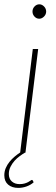

<svg xmlns="http://www.w3.org/2000/svg" viewBox="-44 -726 266 913"><path d="M74.5 0Q64 6 50.5 15.8Q37 25.5 25.5 38.2Q14 51 6 67Q-2 83 -2 101.5Q-2 124 12.2 136.8Q26.5 149.5 49 149.5Q63 149.5 73 146.5Q83 143.5 90 139.8Q97 136 101.2 132.8Q105.5 129.5 108 129.5Q110 129.5 112 132.5L116 141Q102 153.5 82.5 160.5Q63 167.5 43 167.5Q13 167.5 -5.2 152Q-23.5 136.5 -23.5 107.5Q-23.5 89.5 -16.8 73.5Q-10 57.5 1 43.8Q12 30 25.5 18.8Q39 7.5 52 -1L112 -493H137.5L77 0ZM143 -705.5Q155.5 -705.5 165.5 -695.2Q175.5 -685 175.5 -671Q175.5 -657.5 165.2 -647.2Q155 -637 142.5 -637Q129.5 -637 120 -647.2Q110.5 -657.5 110.5 -671Q110.5 -685 120.2 -695.2Q130 -705.5 143 -705.5Z"/></svg>

Font: Lato ExtraLight
Style: Italic
Weight: 275
Italic angle: -7°
Designer: Lukasz Dziedzic with Adam Twardoch and Botio Nikoltchev
Foundry: tyPoland Lukasz Dziedzic
Version: Version 2.015; 2015-08-06; http://www.latofonts.com/